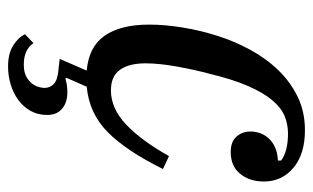

<svg xmlns="http://www.w3.org/2000/svg" viewBox="-170 -400 776 476"><g transform="rotate(90 218.0 -162.0)"><path d="M145 206Q113 206 93 193.5Q73 181 65 164L87 143Q103 167 140 167Q159 167 170.5 160.5Q182 154 188 145.5Q194 137 196 128.5Q198 120 198 116Q198 102 188 92.5Q178 83 152 81L126 78L155 11Q96 6 68.5 -33.5Q41 -73 41 -144Q41 -182 48 -225.5Q55 -269 68.5 -312Q82 -355 103.5 -394.5Q125 -434 154 -464Q183 -494 220 -512Q257 -530 303 -530Q362 -530 396 -501.5Q430 -473 430 -428Q430 -393 411 -369.5Q392 -346 357 -346Q331 -346 318.5 -360.5Q306 -375 306 -395Q306 -407 310 -418.5Q314 -430 323 -440Q332 -450 345.5 -456Q359 -462 378 -463V-471Q355 -488 311 -488Q288 -488 267.5 -479.5Q247 -471 228.5 -449Q210 -427 193.5 -389.5Q177 -352 163 -294Q153 -257 145 -212.5Q137 -168 137 -135Q137 -94 153 -71.5Q169 -49 204 -49Q249 -49 289 -87Q329 -125 367 -193L399 -178Q354 -87 307.5 -41Q261 5 195 11L173 61L175 64Q184 61 192.5 60Q201 59 209 59Q234 59 249.5 72Q265 85 265 109Q265 132 255 150Q245 168 228 180.5Q211 193 189.5 199.5Q168 206 145 206Z"/></g></svg>

Font: IBM Plex Serif Text
Style: Italic
Weight: 450
Italic angle: -14°
Designer: Mike Abbink, Paul van der Laan, Pieter van Rosmalen
Foundry: Bold Monday
Version: Version 3.001